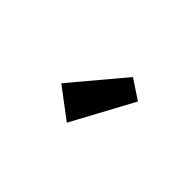

<svg xmlns="http://www.w3.org/2000/svg" viewBox="-22 -965 544 544"><g transform="rotate(-45 250.0 -693.0)"><path d="M323 -598 138 -698 206 -788 362 -657Z"/></g></svg>

Font: Our Lexend Medium
Style: Regular
Weight: 500
Designer: Bonnie Shaver-Troup, Thomas Jockin
Foundry: Lexend
Version: Version 1.007